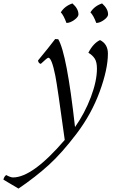

<svg xmlns="http://www.w3.org/2000/svg" viewBox="-227 -749 666 1121"><path d="M-119 352 -207 300Q-204 283 -191 273Q-165 287 -151 287Q-37 287 151 68Q108 -247 96 -307Q75 -412 55 -412Q49 -412 11 -376Q-3 -380 -5 -396Q59 -473 95 -521L113 -520Q163 -437 211 -7Q268 -88 303.5 -182Q339 -276 339 -348Q339 -387 326 -407Q313 -427 289 -441Q317 -496 357 -515Q403 -492 403 -436Q403 -345 355 -214Q307 -83 220.5 31Q134 145 57.5 214.5Q-19 284 -119 352ZM231 -665Q231 -650 206.5 -632.5Q182 -615 161 -615Q145 -659 128 -677Q151 -714 196 -729Q231 -698 231 -665ZM404 -665Q404 -650 380 -632.5Q356 -615 335 -615Q320 -657 301 -677Q324 -714 369 -729Q404 -698 404 -665Z"/></svg>

Font: Rosarivo
Style: Italic
Weight: 400
Version: Version 1.003